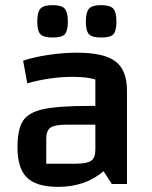

<svg xmlns="http://www.w3.org/2000/svg" viewBox="-20 -716 590 747"><path d="M474 -363V0H415L383 -50Q312 11 206 11Q122 11 85 -25Q48 -61 48 -143Q48 -213 69.5 -246Q91 -279 149.5 -291.5Q208 -304 332 -304H351V-407Q317 -417 262 -417Q177 -417 86 -392L70 -480Q112 -494 168.5 -502.5Q225 -511 279 -511Q385 -511 429.5 -477Q474 -443 474 -363ZM351 -133V-231H239Q193 -231 176.5 -219.5Q160 -208 160 -176V-79H273Q318 -79 334.5 -90.5Q351 -102 351 -133ZM125 -632Q125 -668 137 -682Q149 -696 185 -696Q220 -696 232 -682Q244 -668 244 -632Q244 -596 232.5 -583Q221 -570 185 -570Q149 -570 137 -583Q125 -596 125 -632ZM314 -632Q314 -668 326 -682Q338 -696 374 -696Q409 -696 421 -682Q433 -668 433 -632Q433 -596 421.5 -583Q410 -570 374 -570Q338 -570 326 -583Q314 -596 314 -632Z"/></svg>

Font: Changa Medium
Style: Regular
Weight: 500
Designer: Eduardo Rodriguez Tunni
Foundry: Eduardo Rodriguez Tunni
Version: Version 2.002; ttfautohint (v1.5) -l 8 -r 50 -G 150 -x 14 -H